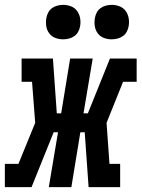

<svg xmlns="http://www.w3.org/2000/svg" viewBox="-54 -771 583 791"><path d="M-34 0V-96H22L91 -265L78 -434H35V-530H164L180 -304H198L235 -530H328L290 -304H308L399 -530H509V-434H453L385 -265L397 -96H441V0H311L295 -226H277L240 0H147L185 -226H167L76 0ZM406 -609Q389 -609 373.5 -615Q358 -621 348.5 -634Q339 -647 336.5 -663.5Q334 -680 337 -697Q339 -709 345 -720Q351 -731 361 -738Q371 -745 383 -748Q395 -751 406 -751Q423 -751 438.5 -745Q454 -739 463.5 -726Q473 -713 476 -696.5Q479 -680 476 -663Q474 -651 468 -640Q462 -629 452 -622Q442 -615 430 -612Q418 -609 406 -609ZM206 -609Q189 -609 173.5 -615Q158 -621 148.5 -634Q139 -647 136.5 -663.5Q134 -680 137 -697Q139 -709 145 -720Q151 -731 161 -738Q171 -745 183 -748Q195 -751 206 -751Q223 -751 238.5 -745Q254 -739 263.5 -726Q273 -713 276 -696.5Q279 -680 276 -663Q274 -651 268 -640Q262 -629 252 -622Q242 -615 230 -612Q218 -609 206 -609Z"/></svg>

Font: Iosevka Curly Slab Oblique
Style: Bold
Weight: 700
Italic angle: -9°
Monospace: yes
Designer: Belleve Invis
Foundry: Belleve Invis
Version: Version 11.1.0; ttfautohint (v1.8.3)